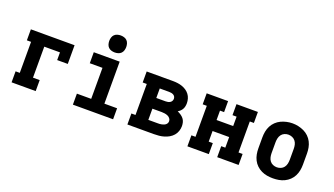

<svg xmlns="http://www.w3.org/2000/svg" viewBox="-67 -1280 3135 1804"><g transform="rotate(20 1500.0 -378.5)"><path d="M86 0V-110H128V-420H86V-530H523V-343H417V-420H260V-110H327V0Z M699 0V-110H842V-420H715V-530H974V-110H1101V0ZM900 -595Q883 -595 866 -600Q849 -605 837 -617Q825 -629 820 -646Q815 -663 815 -680Q815 -697 820 -714Q825 -731 837 -743Q849 -755 866 -760Q883 -765 900 -765Q917 -765 934 -760Q951 -755 963 -743Q975 -731 980 -714Q985 -697 985 -680Q985 -663 980 -646Q975 -629 963 -617Q951 -605 934 -600Q917 -595 900 -595Z M1244 0V-110H1285V-420H1244V-530H1508Q1531 -530 1554 -527Q1577 -524 1599 -516.5Q1621 -509 1640.5 -496Q1660 -483 1674 -464.5Q1688 -446 1694.5 -423.5Q1701 -401 1701 -378Q1701 -363 1698 -348Q1695 -333 1688 -320Q1681 -307 1670 -296.5Q1659 -286 1646 -278Q1664 -270 1680.5 -259Q1697 -248 1709 -233Q1721 -218 1726 -199Q1731 -180 1731 -160Q1731 -135 1722.5 -110Q1714 -85 1697 -65.5Q1680 -46 1657.5 -33Q1635 -20 1610 -12.5Q1585 -5 1559.5 -2.5Q1534 0 1508 0ZM1508 -327Q1519 -327 1530.5 -329.5Q1542 -332 1551.5 -338Q1561 -344 1566.5 -354Q1572 -364 1572 -376Q1572 -387 1566.5 -397Q1561 -407 1551 -412.5Q1541 -418 1530 -420Q1519 -422 1508 -422H1414V-327ZM1414 -108H1508Q1518 -108 1528 -108.5Q1538 -109 1548 -111.5Q1558 -114 1567.5 -117.5Q1577 -121 1585 -127.5Q1593 -134 1597.5 -143Q1602 -152 1602 -163Q1602 -178 1592 -190.5Q1582 -203 1568 -209Q1554 -215 1538.5 -217.5Q1523 -220 1508 -220H1414Z M1844 0V-110H1885V-420H1844V-530H2058V-420H2017V-326H2183V-420H2142V-530H2356V-420H2315V-110H2356V0H2142V-110H2183V-216H2017V-110H2058V0Z M2700 8Q2670 8 2641 3Q2612 -2 2585 -15Q2558 -28 2536.5 -48.5Q2515 -69 2501.5 -95.5Q2488 -122 2482.5 -151Q2477 -180 2477 -210V-320Q2477 -350 2482.5 -379Q2488 -408 2501.5 -434.5Q2515 -461 2537 -482Q2559 -503 2585.5 -515.5Q2612 -528 2641 -534.5Q2670 -541 2700 -541Q2730 -541 2759 -534.5Q2788 -528 2814.5 -515.5Q2841 -503 2863 -482Q2885 -461 2898.5 -434.5Q2912 -408 2917.5 -379Q2923 -350 2923 -320V-210Q2923 -180 2917.5 -151Q2912 -122 2898.5 -95.5Q2885 -69 2863.5 -48.5Q2842 -28 2815 -15Q2788 -2 2759 3Q2730 8 2700 8ZM2700 -102Q2720 -102 2739 -110Q2758 -118 2770 -134Q2782 -150 2786.5 -170Q2791 -190 2791 -210V-320Q2791 -340 2786.5 -360Q2782 -380 2769.5 -396Q2757 -412 2738 -420Q2719 -428 2699 -428Q2679 -428 2660 -419.5Q2641 -411 2629.5 -395Q2618 -379 2613.5 -359.5Q2609 -340 2609 -320V-210Q2609 -190 2613.5 -170Q2618 -150 2630 -134Q2642 -118 2661 -110Q2680 -102 2700 -102Z"/></g></svg>

Font: Iosevka Slab XBdEx
Style: Regular
Weight: 800
Width: 7
Monospace: yes
Designer: Belleve Invis
Foundry: Belleve Invis
Version: Version 11.1.0; ttfautohint (v1.8.3)